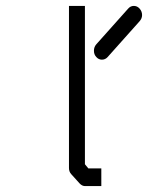

<svg xmlns="http://www.w3.org/2000/svg" viewBox="-20 -679 526 650"><path d="M267.5 -123 279 -109H323V-49H268Q258 -49 249.5 -58L221.5 -89Q213.5 -97.5 213.5 -110V-659H267.5ZM306 -486Q298 -494.5 298 -507Q298 -520 306 -529L414 -650Q422 -659 433 -659Q444.5 -659 452.5 -650Q461 -640.5 461 -628Q461 -616.5 452.5 -607L344.5 -486Q336.5 -477 325 -477Q314 -477 306 -486Z"/></svg>

Font: 3270 Nerd Font Mono SemCond
Style: Regular
Weight: 400
Monospace: yes
Version: Version 3.0.1;Nerd Fonts 3.1.1